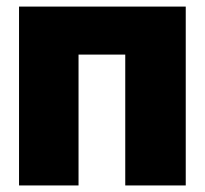

<svg xmlns="http://www.w3.org/2000/svg" viewBox="-20 -566 625 586"><path d="M38.1 0V-545.9H546.9V0H362.3V-399.4H219.7V0Z"/></svg>

Font: Inter Tight Black
Style: Regular
Weight: 900
Designer: Rasmus Andersson
Foundry: rsms
Version: Version 3.004; ttfautohint (v1.8.4.7-5d5b)